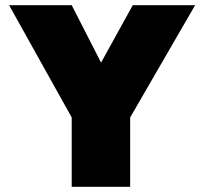

<svg xmlns="http://www.w3.org/2000/svg" viewBox="-20 -719 786 739"><path d="M256 -267 15 -699H256L369 -478L491 -699H731L481 -267V0H256Z"/></svg>

Font: Readiness Black
Style: Regular
Weight: 900
Designer: Katatrad Team
Foundry: CadsonDemak
Version: Version 1.00;April 23, 2019;FontCreator 11.5.0.2425 64-bit; 